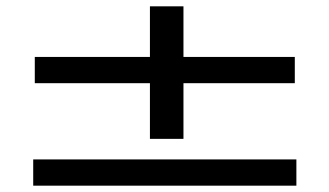

<svg xmlns="http://www.w3.org/2000/svg" viewBox="-20 -594 1040 607"><path d="M454 -155V-331H90V-414H454V-574H560V-414H912V-331H560V-155ZM85 -7V-90H917V-7Z"/></svg>

Font: Inconsolata UltraExpanded Medium
Style: Regular
Weight: 500
Width: 9
Monospace: yes
Designer: Raph Levien, Cyreal, Brenton Simpson
Foundry: Raph Levien, Cyreal, Google
Version: Version 3.001; ttfautohint (v1.8.2.53-6de2)